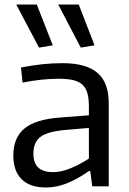

<svg xmlns="http://www.w3.org/2000/svg" viewBox="-20 -826 573 851"><path d="M183 5Q113 5 76 -31.5Q39 -68 39 -137Q39 -215 88 -256Q137 -297 245 -305L374 -315V-354Q374 -389 367.5 -412.5Q361 -436 345.5 -450.5Q330 -465 304 -471Q278 -477 239 -477Q205 -477 165.5 -473Q126 -469 80 -460L73 -527Q126 -537 169.5 -541.5Q213 -546 257 -546Q362 -546 412 -503Q462 -460 462 -369V0H389L380 -68H374Q325 -33 278 -14Q231 5 183 5ZM215 -63Q251 -63 292.5 -80Q334 -97 374 -123V-259L269 -250Q191 -243 159.5 -219.5Q128 -196 128 -144Q128 -63 215 -63ZM153 -615 52 -806H143L214 -625ZM338 -615 238 -806H329L399 -625Z"/></svg>

Font: Encode Sans
Style: Regular
Weight: 400
Designer: Pablo Impallari, Andres Torresi
Foundry: Pablo Impallari, Andres Torresi
Version: Version 1.000; ttfautohint (v1.00) -l 8 -r 50 -G 200 -x 14 -